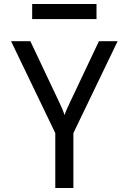

<svg xmlns="http://www.w3.org/2000/svg" viewBox="-20 -935 640 955"><path d="M255 0V-273L35 -730H131L273 -430Q285 -405 292 -387.5Q299 -370 301 -362Q303 -370 310.5 -387.5Q318 -405 330 -430L472 -730H565L345 -273V0ZM140 -840V-915H460V-840Z"/></svg>

Font: JetBrainsMonoNL NFM
Style: Regular
Weight: 400
Monospace: yes
Designer: Philipp Nurullin, Konstantin Bulenkov
Foundry: JetBrains
Version: Version 2.304; ttfautohint (v1.8.4.7-5d5b);Nerd Fonts 3.3.0